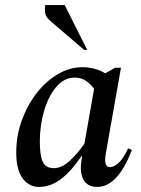

<svg xmlns="http://www.w3.org/2000/svg" viewBox="-20 -727 557 757"><path d="M134 10Q94 10 69 -24Q44 -58 44 -126Q44 -191 65.5 -251Q87 -311 123.5 -358.5Q160 -406 207 -434Q254 -462 305 -462Q331 -462 354 -455.5Q377 -449 395 -438L434 -460H457L397 -121Q388 -68 413 -68Q430 -68 448.5 -85.5Q467 -103 485 -142L500 -136Q471 -61 437 -25.5Q403 10 364 10Q324 10 308.5 -19.5Q293 -49 302 -100L304 -111H301Q262 -53 221 -21.5Q180 10 134 10ZM137 -169Q137 -115 148.5 -89.5Q160 -64 192 -64Q224 -64 256 -94Q288 -124 313 -161L351 -377Q335 -398 317 -409.5Q299 -421 274 -421Q233 -421 202 -384.5Q171 -348 154 -290.5Q137 -233 137 -169ZM312 -530 179 -644Q160 -660 158 -676Q156 -692 158 -707H235L324 -530Z"/></svg>

Font: Spectral Medium
Style: Italic
Weight: 500
Italic angle: -10°
Designer: Jean-Baptiste Levee
Foundry: Production Type
Version: Version 2.001